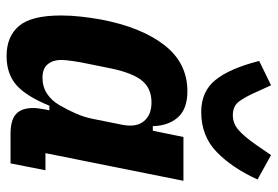

<svg xmlns="http://www.w3.org/2000/svg" viewBox="-150 -681 843 583"><g transform="rotate(90 271.5 -389.5)"><path d="M386 0Q345 0 326.5 -16.5Q308 -33 308 -69Q308 -77 309 -84Q310 -91 312 -103L315 -118H301Q272 -47 238 -17.5Q204 12 150 12Q91 12 59 -25.5Q27 -63 27 -153Q27 -184 30.5 -214.5Q34 -245 39 -273Q62 -396 116.5 -466.5Q171 -537 257 -537Q311 -537 336.5 -508Q362 -479 363 -432H377L396 -525H529L445 -106H497L476 0ZM216 -97Q243 -97 264 -110.5Q285 -124 299 -148Q313 -172 324.5 -198Q336 -224 341 -250L359 -340Q367 -382 348 -405Q329 -428 291 -428Q249 -428 225.5 -400Q202 -372 188 -306L174 -237Q169 -214 165.5 -190Q162 -166 162 -153Q162 -129 175 -113Q188 -97 216 -97ZM320 -579Q258 -579 223 -622Q188 -665 165 -755L239 -791L260 -745Q274 -713 288 -694Q302 -675 330 -675Q355 -675 375 -692.5Q395 -710 420 -746L451 -791L525 -750Q490 -673 441.5 -626Q393 -579 320 -579Z"/></g></svg>

Font: IBM Plex Sans Cond
Style: Bold Italic
Weight: 700
Width: 3
Italic angle: -11°
Designer: Mike Abbink, Paul van der Laan, Pieter van Rosmalen
Foundry: Bold Monday
Version: Version 1.3